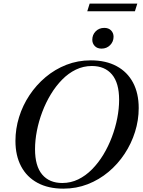

<svg xmlns="http://www.w3.org/2000/svg" viewBox="-20 -1058 809 1088"><path d="M178.5 -212.5Q178.5 -117 219 -69Q259.5 -21 333 -21Q381 -21 423.2 -41.5Q465.5 -62 501.5 -98.5Q537.5 -135 565.8 -181.8Q594 -228.5 614 -281.5Q634 -334.5 644.5 -388.5Q655 -442.5 655 -492.5Q655 -588 614.5 -636Q574 -684 500.5 -684Q452.5 -684 410 -663.5Q367.5 -643 331.8 -606.5Q296 -570 267.8 -523.2Q239.5 -476.5 219.5 -423.5Q199.5 -370.5 189 -316.5Q178.5 -262.5 178.5 -212.5ZM766 -445.5Q766 -377 745.2 -310.8Q724.5 -244.5 686.2 -186.5Q648 -128.5 595 -84Q542 -39.5 477.2 -14.2Q412.5 11 339 11Q253.5 11 192.8 -21.8Q132 -54.5 99.8 -115.2Q67.5 -176 67.5 -259.5Q67.5 -328 88 -394.2Q108.5 -460.5 147 -518.5Q185.5 -576.5 238.5 -621Q291.5 -665.5 356.2 -690.8Q421 -716 494.5 -716Q580 -716 640.8 -683.2Q701.5 -650.5 733.8 -590Q766 -529.5 766 -445.5ZM555.5 -782.5Q531 -782.5 517 -797.2Q503 -812 503 -832.5Q503 -861 522.2 -880.5Q541.5 -900 571 -900Q595.5 -900 609.5 -885.5Q623.5 -871 623.5 -850Q623.5 -822 604 -802.2Q584.5 -782.5 555.5 -782.5ZM474.5 -994 488 -1037.5H758L744.5 -994Z"/></svg>

Font: Newsreader 60pt Medium
Style: Italic
Weight: 500
Italic angle: -17°
Designer: Hugues Gentile
Foundry: Production Type
Version: Version 1.003